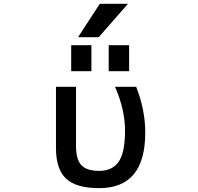

<svg xmlns="http://www.w3.org/2000/svg" viewBox="-20 -979 1040 1010"><path d="M504.9 -959H653.3L499 -783.2H390.6ZM354.5 -604.5V-741.2H460.9V-604.5ZM551.8 -604.5V-741.2H659.2V-604.5ZM744.1 -281.2Q744.1 10.7 502 10.7Q380.9 10.7 327.6 -39.1Q274.4 -88.9 274.4 -201.2V-522.5H379.9V-210.9Q379.9 -139.6 408.2 -109.9Q436.5 -80.1 502 -80.1Q570.3 -80.1 604 -127.9Q637.7 -175.8 637.7 -292Q637.7 -402.3 585 -522.5H696.3Q744.1 -401.4 744.1 -281.2Z"/></svg>

Font: GenEi Gothic M SemiBold
Style: Regular
Weight: 500
Designer: o_tamon (Modified); [Source Han Sans]
Ryoko NISHIZUKA  (kana & ideographs); Paul D. Hunt (Latin, Greek & Cyrillic); Wenl
Version: Version 1.1a;Original Version 1.004